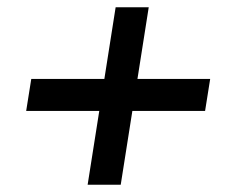

<svg xmlns="http://www.w3.org/2000/svg" viewBox="-20 -548 640 528"><path d="M221 -40 253 -243H52L66 -331H267L298 -528H389L358 -331H558L544 -243H344L312 -40Z"/></svg>

Font: Mulish ExtraLight
Style: Bold Italic
Weight: 700
Italic angle: -9°
Version: Version 3.603